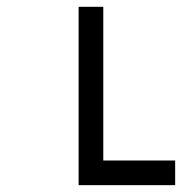

<svg xmlns="http://www.w3.org/2000/svg" viewBox="-20 -714 540 570"><path d="M213.4 -693.8H286.6V-237.5H500V-164.3H213.4Z"/></svg>

Font: EnergyBar
Style: Regular
Weight: 400
Italic angle: -10°
Version: 1.0 2000-03-28